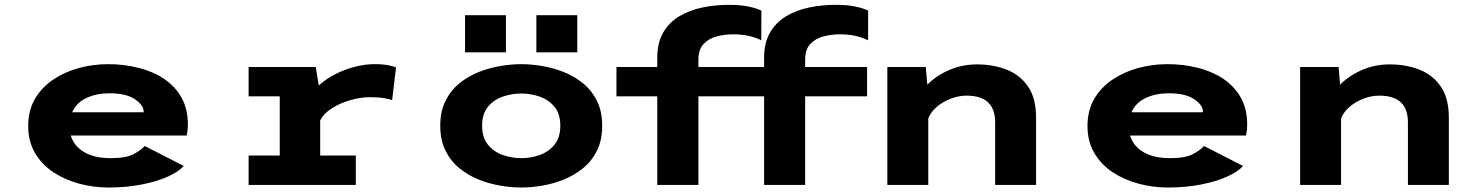

<svg xmlns="http://www.w3.org/2000/svg" viewBox="-20 -784 6281 814"><path d="M440 11Q377.5 11 317 -5Q256.5 -21 207.2 -53.2Q158 -85.5 128.8 -134.8Q99.5 -184 99.5 -250Q99.5 -315.5 128 -364.5Q156.5 -413.5 205 -446.2Q253.5 -479 314 -495.5Q374.5 -512 438.5 -512Q504 -512 564.5 -497.2Q625 -482.5 672.8 -451.5Q720.5 -420.5 748.5 -372Q776.5 -323.5 776.5 -256Q776.5 -241.5 775 -229.5Q773.5 -217.5 771.5 -209.5H280Q293.5 -164.5 337 -139Q380.5 -113.5 449.5 -113.5Q516 -113.5 548.2 -131.5Q580.5 -149.5 593.5 -165L759 -80.5Q737.5 -56 691.5 -35.2Q645.5 -14.5 581 -1.8Q516.5 11 440 11ZM444 -388.5Q389.5 -388.5 346.8 -368.8Q304 -349 286 -308H589V-310.5Q589 -338 552 -363.2Q515 -388.5 444 -388.5Z M1034 0V-124.5H1166V-375.5H1034V-500H1318.5L1331.5 -421.5Q1362.5 -450 1402.8 -470.2Q1443 -490.5 1485.5 -501.2Q1528 -512 1566 -512Q1606.5 -512 1629.2 -506.8Q1652 -501.5 1659 -498L1642.5 -359.5Q1635 -363 1610.2 -367.5Q1585.5 -372 1547.5 -372Q1510 -372 1466.5 -359.8Q1423 -347.5 1387.5 -325.2Q1352 -303 1337.5 -273V-124.5H1488.5V0Z M2190 11Q2149 11 2102.2 3.2Q2055.5 -4.5 2010.2 -22.5Q1965 -40.5 1928 -70.5Q1891 -100.5 1868.8 -145Q1846.5 -189.5 1846.5 -251Q1846.5 -312 1868.8 -356.5Q1891 -401 1928 -431Q1965 -461 2010 -478.8Q2055 -496.5 2102 -504.2Q2149 -512 2190 -512Q2231 -512 2277.8 -504.2Q2324.5 -496.5 2369.5 -478.8Q2414.5 -461 2451.5 -431Q2488.5 -401 2510.8 -356.5Q2533 -312 2533 -251Q2533 -189.5 2510.8 -145Q2488.5 -100.5 2451.5 -70.5Q2414.5 -40.5 2369.5 -22.5Q2324.5 -4.5 2277.8 3.2Q2231 11 2190 11ZM2190 -113.5Q2230.5 -113.5 2268.5 -127Q2306.5 -140.5 2331 -170.8Q2355.5 -201 2355.5 -251Q2355.5 -301 2331 -331Q2306.5 -361 2268.5 -374.2Q2230.5 -387.5 2190 -387.5Q2149.5 -387.5 2111.2 -374.2Q2073 -361 2048.5 -331Q2024 -301 2024 -251Q2024 -201 2048.5 -170.8Q2073 -140.5 2111.2 -127Q2149.5 -113.5 2190 -113.5ZM1951.5 -719.5H2125V-562H1951.5ZM2254 -719.5H2427.5V-562H2254Z M2766.5 0V-375.5H2593.5V-500H2766.5V-539Q2766.5 -603 2791.8 -646.2Q2817 -689.5 2860.2 -715.2Q2903.5 -741 2957.8 -752.2Q3012 -763.5 3070 -763.5Q3121.5 -763.5 3155.2 -756Q3189 -748.5 3208 -739L3207.5 -613Q3190.5 -622.5 3159.8 -630.5Q3129 -638.5 3087.5 -638.5Q3053.5 -638.5 3019.8 -630Q2986 -621.5 2963.5 -598.2Q2941 -575 2941 -530.5V-500H3219.5V-539Q3219.5 -603 3244.8 -646.2Q3270 -689.5 3313 -715.2Q3356 -741 3410.2 -752.2Q3464.5 -763.5 3522.5 -763.5Q3574.5 -763.5 3608.2 -756Q3642 -748.5 3660.5 -739V-613Q3643 -622.5 3612.5 -630.5Q3582 -638.5 3540.5 -638.5Q3506.5 -638.5 3472.5 -630Q3438.5 -621.5 3416 -598.2Q3393.5 -575 3393.5 -530.5V-500H3656V-375.5H3393.5V0H3219.5V-375.5H2941V0Z M3742 0V-500H3905L3911.5 -425Q3949.5 -463.5 4004.2 -487.2Q4059 -511 4122.5 -511Q4190 -511 4247 -489Q4304 -467 4338.2 -417.5Q4372.5 -368 4372.5 -285V0H4199V-265.5Q4199 -378.5 4078 -378.5Q4043 -378.5 4009.2 -365.2Q3975.5 -352 3950.5 -330Q3925.5 -308 3915.5 -281.5V0Z M4931 11Q4868.5 11 4808 -5Q4747.5 -21 4698.2 -53.2Q4649 -85.5 4619.8 -134.8Q4590.5 -184 4590.5 -250Q4590.5 -315.5 4619 -364.5Q4647.5 -413.5 4696 -446.2Q4744.5 -479 4805 -495.5Q4865.5 -512 4929.5 -512Q4995 -512 5055.5 -497.2Q5116 -482.5 5163.8 -451.5Q5211.5 -420.5 5239.5 -372Q5267.5 -323.5 5267.5 -256Q5267.5 -241.5 5266 -229.5Q5264.5 -217.5 5262.5 -209.5H4771Q4784.5 -164.5 4828 -139Q4871.5 -113.5 4940.5 -113.5Q5007 -113.5 5039.2 -131.5Q5071.5 -149.5 5084.5 -165L5250 -80.5Q5228.5 -56 5182.5 -35.2Q5136.5 -14.5 5072 -1.8Q5007.5 11 4931 11ZM4935 -388.5Q4880.5 -388.5 4837.8 -368.8Q4795 -349 4777 -308H5080V-310.5Q5080 -338 5043 -363.2Q5006 -388.5 4935 -388.5Z M5492 0V-500H5655L5661.5 -425Q5699.5 -463.5 5754.2 -487.2Q5809 -511 5872.5 -511Q5940 -511 5997 -489Q6054 -467 6088.2 -417.5Q6122.5 -368 6122.5 -285V0H5949V-265.5Q5949 -378.5 5828 -378.5Q5793 -378.5 5759.2 -365.2Q5725.5 -352 5700.5 -330Q5675.5 -308 5665.5 -281.5V0Z"/></svg>

Font: Trispace SemiExpanded
Style: Bold
Weight: 700
Width: 6
Designer: Tyler Finck
Foundry: Etcetera Type Company
Version: Version 1.210; ttfautohint (v1.8.3)